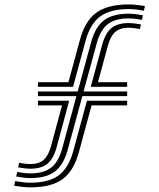

<svg xmlns="http://www.w3.org/2000/svg" viewBox="-20 -830 711 858"><path d="M43.2 -0.2 47.8 -20.8Q88.2 -13.5 115.2 -13.5Q198 -13.5 242.4 -46.5Q286.8 -79.5 307.5 -155L368.5 -379.8H548.2V-359H389.2L332.5 -149.8Q309.5 -65.8 259.4 -29.2Q209.2 7.2 115.2 7.2Q84.2 7.2 43.2 -0.2ZM61 -82 65.5 -102.8Q81.5 -99.5 94.4 -98.1Q107.2 -96.8 115.2 -96.8Q153.5 -96.8 174.9 -115.4Q196.2 -134 207.8 -176.5L257.2 -359H149.5V-379.8H289.2L232.8 -171.2Q218.8 -120.2 191.6 -98.1Q164.5 -76 115.2 -76Q106 -76 92 -77.5Q78 -79 61 -82ZM149.5 -442V-462.8H285.8L337.5 -653.2Q360.5 -737.5 411.1 -773.9Q461.8 -810.2 555.5 -810.2Q586.8 -810.2 627.5 -802.8L623 -782Q583.2 -789.5 555.5 -789.5Q472.8 -789.5 428 -756.6Q383.2 -723.8 362.5 -647.8L306.5 -442ZM385.5 -442 437.2 -631.8Q451.2 -683 478.6 -705Q506 -727 555.5 -727Q565 -727 579 -725.5Q593 -724 609.8 -721L605.2 -700.2Q572.2 -706.2 555.5 -706.2Q517.2 -706.2 495.5 -687.6Q473.8 -669 462.2 -626.5L417.8 -462.8H548.2V-442ZM52.2 -41.2 56.8 -61.5Q93.8 -55.2 115.2 -55.2Q175.8 -55.2 208.6 -80.9Q241.5 -106.5 257.8 -165.8L321.5 -400.5H149.5V-421.2H327.2L387.5 -642.5Q406 -710 445 -739.4Q484 -768.8 555.5 -768.8Q580.8 -768.8 618.8 -761.8L614 -741.2Q596.8 -744.5 581.5 -746.1Q566.2 -747.8 555.5 -747.8Q495 -747.8 461.8 -722.1Q428.5 -696.5 412.5 -637.2L353.5 -421.2H548.2V-400.5H348L282.5 -160.2Q264 -93 225.4 -63.6Q186.8 -34.2 115.2 -34.2Q90 -34.2 52.2 -41.2Z"/></svg>

Font: Big Shoulders Inline Display Thin ExtraBold
Style: Regular
Weight: 800
Version: Version 2.002